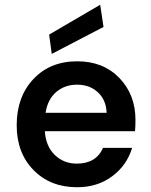

<svg xmlns="http://www.w3.org/2000/svg" viewBox="-20 -773 632 805"><path d="M303 12Q191 12 120.5 -60Q50 -132 50 -248Q50 -367 120 -441.5Q190 -516 304 -516Q413 -516 480.5 -446Q548 -376 548 -270Q548 -241 546 -223H168Q172 -160 209.5 -123.5Q247 -87 302 -87Q383 -87 412 -153H534Q512 -80 450.5 -34Q389 12 303 12ZM197 -547 186 -628 400 -753 414 -660ZM171 -300H427Q425 -354 390.5 -386Q356 -418 303 -418Q252 -418 216 -387.5Q180 -357 171 -300Z"/></svg>

Font: AWOL-DM SemiBold
Style: Regular
Weight: 600
Designer: Colophon Foundry, Jonny Pinhorn, Mikhail Sharanda
Foundry: Colophon Foundry
Version: Version 1.000;Glyphs 3.2.3 (3260)